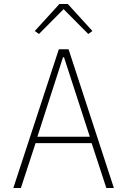

<svg xmlns="http://www.w3.org/2000/svg" viewBox="-20 -946 640 966"><path d="M515 0 441 -226H159L85 0H47L276 -698H325L553 0ZM302 -658H297L168 -258H432ZM321 -926 445 -790 424 -775 300 -900 176 -775 155 -790 279 -926Z"/></svg>

Font: IBM Plex Mono ExtLt
Style: Regular
Weight: 200
Monospace: yes
Designer: Mike Abbink, Paul van der Laan, Pieter van Rosmalen
Foundry: Bold Monday
Version: Version 2.3